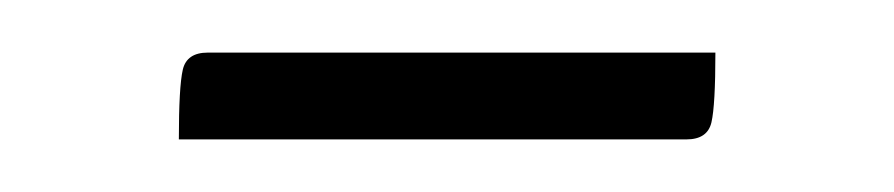

<svg xmlns="http://www.w3.org/2000/svg" viewBox="-20 -318 340 73"><path d="M48 -265Q48 -285 49.5 -291.5Q51 -298 59 -298H252Q252 -278 250.5 -271.5Q249 -265 241 -265Z"/></svg>

Font: Yanone Kaffeesatz Thin
Style: Regular
Weight: 250
Designer: Yanone
Foundry: Yanone Font Production. Not for release.
Version: Version 1.002